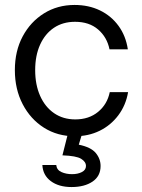

<svg xmlns="http://www.w3.org/2000/svg" viewBox="-20 -540 573 775"><path d="M282 10Q212 10 157.5 -24.5Q103 -59 71.5 -119.5Q40 -180 40 -257Q40 -334 71.5 -393Q103 -452 157.5 -486Q212 -520 281 -520Q338 -520 383.5 -498Q429 -476 458.5 -435.5Q488 -395 496 -341H422Q412 -390 376 -421Q340 -452 283 -452Q234 -452 198 -428Q162 -404 142 -360Q122 -316 122 -257Q122 -198 142 -153Q162 -108 198.5 -83Q235 -58 284 -58Q339 -58 376 -88.5Q413 -119 423 -168H497Q488 -115 457.5 -74.5Q427 -34 382 -12Q337 10 282 10ZM269 215Q217 215 185 191Q153 167 151 126H207Q209 146 228 154.5Q247 163 271 163Q294 163 310.5 154.5Q327 146 327 130Q327 113 307.5 101Q288 89 232 87L257 -12H315L298 44Q347 54 366.5 77.5Q386 101 386 130Q386 171 353.5 193Q321 215 269 215Z"/></svg>

Font: Instrument Sans
Style: Regular
Weight: 400
Designer: Rodrigo Fuenzalida
Foundry: fragTYPE
Version: Version 1.000;gftools[0.9.28]